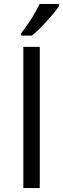

<svg xmlns="http://www.w3.org/2000/svg" viewBox="-20 -951 319 971"><path d="M98.1 0V-713.9H181.2V0ZM279.3 -931.2V-920.9Q257.8 -889.2 215.3 -842.8Q172.9 -796.4 141.6 -771H87.4V-783.2Q143.6 -855.5 180.7 -931.2Z"/></svg>

Font: OpenSans-Regular
Style: Regular
Weight: 400
Foundry: Ascender Corporation
Version: Version 1.10